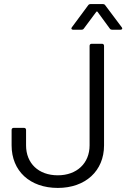

<svg xmlns="http://www.w3.org/2000/svg" viewBox="-20 -915 620 943"><path d="M339 -769H379C384 -769 389 -770 392 -775L453 -857C454 -859 458 -859 459 -857L519 -775C522 -770 527 -769 532 -769H572C580 -769 583 -775 578 -781L497 -889C494 -894 489 -895 484 -895H426C421 -895 416 -894 413 -889L333 -781C328 -775 331 -769 339 -769ZM264 8C399 8 491 -75 491 -201V-690C491 -696 487 -700 481 -700H430C424 -700 420 -696 420 -690V-201C420 -113 357 -54 264 -54C169 -54 108 -113 108 -201V-277C108 -283 104 -287 98 -287H47C41 -287 37 -283 37 -277V-201C37 -75 127 8 264 8Z"/></svg>

Font: Elastic
Style: elastic
Weight: 400
Designer: Jeremy Tribby
Foundry: Tribby Type
Version: Version 1.422;hotconv 1.0.109;makeotfexe 2.5.65596